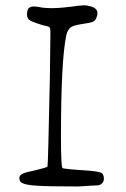

<svg xmlns="http://www.w3.org/2000/svg" viewBox="-20 -670 466 712"><path d="M358.4 -27.3Q365.2 -20.5 365.2 -7.8Q365.2 9.8 347.7 16.6Q343.8 17.6 316.4 18.6L272.5 21.5Q150.4 21.5 118.2 18.6Q70.3 16.6 56.6 4.9Q51.8 0 51.8 -10.7Q51.8 -19.5 63 -25.4Q74.2 -31.2 113.3 -39.1Q154.3 -48.8 156.2 -52.7Q158.2 -57.6 165 -384.8Q167 -535.2 167 -550.3Q167 -565.4 163.1 -569.3Q157.2 -573.2 139.6 -576.2Q92.8 -590.8 87.9 -596.7Q80.1 -603.5 80.1 -616.2Q80.1 -639.6 92.8 -643.6Q101.6 -648.4 126 -643.6Q168 -634.8 254.9 -646.5Q270.5 -649.4 279.3 -649.4Q295.9 -651.4 307.6 -648.4Q352.5 -640.6 337.9 -605.5Q334 -593.8 324.7 -589.4Q315.4 -585 279.3 -580.1Q254.9 -576.2 245.1 -570.3Q230.5 -561.5 225.6 -538.1Q206.1 -443.4 206.1 -164.1Q206.1 -50.8 211.9 -46.9Q215.8 -43 310.5 -37.1Q352.5 -33.2 358.4 -27.3Z"/></svg>

Font: JasonHandwriting2
Style: Regular
Weight: 400
Version: Version 1.05.10